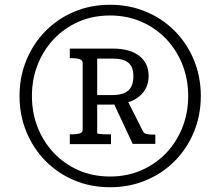

<svg xmlns="http://www.w3.org/2000/svg" viewBox="-20 -758 911 806"><path d="M442 -17Q513 -17 573 -43Q633 -69 677 -115Q721 -161 745.5 -222.5Q770 -284 770 -355Q770 -426 745.5 -487.5Q721 -549 677 -595Q633 -641 573 -667Q513 -693 442 -693Q370 -693 310.5 -667Q251 -641 207 -595Q163 -549 138.5 -487.5Q114 -426 114 -355Q114 -284 138.5 -222.5Q163 -161 207 -115Q251 -69 310.5 -43Q370 -17 442 -17ZM442 28Q361 28 292 -1Q223 -30 171.5 -82Q120 -134 91 -204Q62 -274 62 -355Q62 -436 91 -506Q120 -576 171.5 -628Q223 -680 292 -709Q361 -738 442 -738Q523 -738 592.5 -709Q662 -680 713.5 -628Q765 -576 794 -506Q823 -436 823 -355Q823 -274 794 -204Q765 -134 713.5 -82Q662 -30 592.5 -1Q523 28 442 28ZM273 -153V-194H279Q300 -194 313.5 -197.5Q327 -201 327 -213V-494Q327 -506 313 -510Q299 -514 279 -514H273V-554H454Q525 -554 564.5 -523.5Q604 -493 604 -439Q604 -412 593.5 -390Q583 -368 563 -352Q543 -336 514.5 -327.5Q486 -319 451 -319H388V-199Q388 -197 395 -196Q402 -195 413 -194.5Q424 -194 435 -194H446V-153ZM454 -512H388V-359H452Q498 -359 519 -378.5Q540 -398 540 -438Q540 -477 519 -494.5Q498 -512 454 -512ZM451 -338 509 -348 579 -209Q583 -199 593.5 -196Q604 -193 618 -193H632V-154H537Z"/></svg>

Font: Roboto Serif 20pt Light
Style: Regular
Weight: 300
Version: Version 1.008